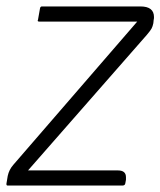

<svg xmlns="http://www.w3.org/2000/svg" viewBox="-27 -576 498 596"><path d="M60 -47H339Q364 -47 364 -26V-18L362 -7Q361 0 353 0H-3Q-7 0 -7 -4V-6L-3 -30Q1 -49 14 -64L399 -509H95Q90 -509 90 -512Q90 -513 90.5 -513.5Q91 -514 91 -515L97 -549Q98 -556 103 -556H409Q451 -556 451 -523Q451 -517 450 -514L449 -504Q447 -494 443.5 -487.5Q440 -481 429 -468Z"/></svg>

Font: Zain Light
Style: Italic
Weight: 300
Italic angle: -10°
Designer: Zain,Boutros
Foundry: Mobile Telecommunications Company (Zain), 2024
Version: Version 1.51; ttfautohint (v1.8.4)